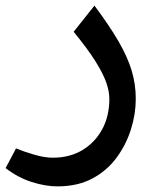

<svg xmlns="http://www.w3.org/2000/svg" viewBox="-100 -433 563 683"><path d="M104 230Q62 230 13 214.5Q-36 199 -80 165L-43 95Q-11 108 24.5 118Q60 128 88 128Q148 128 193 101Q238 74 263.5 27Q289 -20 289 -81Q289 -108 278 -139.5Q267 -171 239.5 -215Q212 -259 162 -320L236 -413Q289 -342 321 -287Q353 -232 368 -183Q383 -134 383 -81Q383 -28 366 26.5Q349 81 315 127.5Q281 174 228.5 202Q176 230 104 230Z"/></svg>

Font: Readex Pro
Style: Regular
Weight: 400
Designer: Bonnie Shaver-Troup, Thomas Jockin
Foundry: Lexend
Version: Version 1.204; ttfautohint (v1.8.4.7-5d5b)